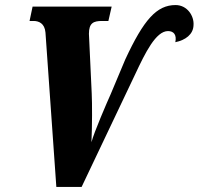

<svg xmlns="http://www.w3.org/2000/svg" viewBox="-20 -740 786 760"><path d="M160 -611 203 0H303L516 -448C555 -531 597 -617 645 -617C668 -617 680 -602 674 -573C714 -581 745 -604 746 -640C749 -677 721 -720 675 -720C600 -720 549 -662 476 -505L418 -367C404 -336 352 -216 342 -177C345 -244 345 -329 343 -371L333 -585C333 -590 332 -600 332 -606C332 -649 350 -657 384 -657H409L422 -714H109L97 -657H113C133 -657 157 -648 160 -611Z"/></svg>

Font: Noto Serif ExtraCondensed Black
Style: Italic
Weight: 900
Width: 2
Italic angle: -12°
Designer: Monotype Design Team
Foundry: Monotype Imaging Inc.
Version: Version 2.014